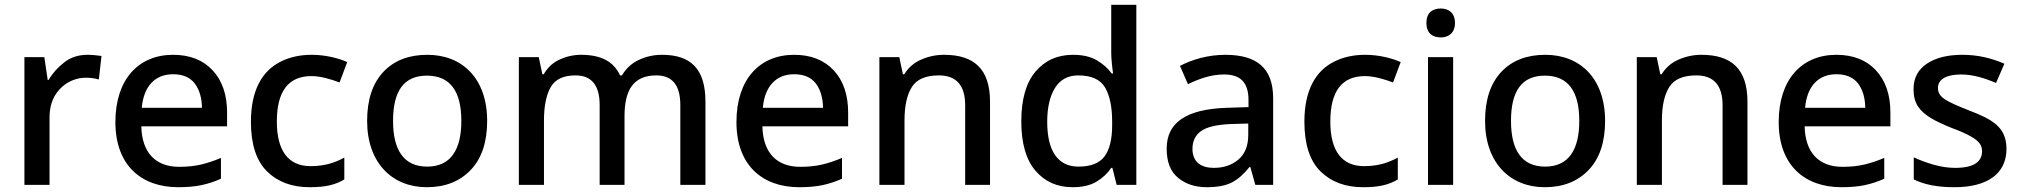

<svg xmlns="http://www.w3.org/2000/svg" viewBox="-20 -780 8528 810"><path d="M349.1 -548.8C311.5 -548.8 279.3 -538.6 252 -517.6C224.6 -496.6 202.1 -471.7 185.1 -442.9H181.2L167 -539.1H83V0H189V-284.2C189 -319.3 196.3 -349.6 210.4 -374.5C239.3 -424.8 290 -452.1 342.8 -452.1C361.8 -452.1 379.9 -449.7 397 -444.8L408.2 -543.9C392.1 -546.4 367.2 -548.8 349.1 -548.8Z M710 -548.8C564.9 -548.8 466.8 -445.8 466.8 -265.1C466.8 -83.5 575.2 9.8 731.9 9.8C770 9.8 802.7 6.8 830.1 1C857.4 -4.9 884.8 -13.7 912.1 -25.9V-113.8C883.3 -101.6 855.5 -92.3 828.6 -85.9C801.8 -79.6 770.5 -76.2 735.8 -76.2C636.2 -76.2 578.6 -136.2 576.2 -247.1H938V-305.2C938 -380.4 917.5 -439.9 877 -483.4C836.4 -526.9 780.8 -548.8 710 -548.8ZM710 -466.8C751.5 -466.8 781.7 -453.6 801.8 -427.7C821.3 -401.4 831.5 -367.2 832 -325.2H578.1C585.9 -415.5 633.8 -466.8 710 -466.8Z M1286.6 9.8C1352.5 9.8 1394 0 1432.6 -22.9V-115.2C1394 -93.8 1350.1 -79.1 1290 -79.1C1196.3 -79.1 1147.9 -144 1147.9 -267.1C1147.9 -395 1196.8 -459 1293.9 -459C1331.1 -459 1375.5 -446.3 1412.6 -432.1L1444.8 -518.1C1410.2 -533.7 1355 -548.8 1294.9 -548.8C1245.6 -548.8 1201.7 -539.1 1163.1 -519.5C1085.9 -480.5 1038.6 -399.4 1038.6 -266.1C1038.6 -170.9 1061.5 -101.1 1106.9 -56.6C1152.3 -12.2 1211.9 9.8 1286.6 9.8Z M2035.2 -270C2035.2 -449.2 1929.7 -548.8 1783.2 -548.8C1704.6 -548.8 1642.6 -524.9 1597.2 -476.6C1551.8 -428.2 1528.8 -359.4 1528.8 -270C1528.8 -92.3 1635.3 9.8 1780.3 9.8C1857.9 9.8 1919.9 -14.6 1966.3 -63.5C2012.2 -111.8 2035.2 -180.7 2035.2 -270ZM1638.2 -270C1638.2 -392.6 1681.2 -460.9 1781.2 -460.9C1880.9 -460.9 1926.3 -392.6 1926.3 -270C1926.3 -148.9 1881.8 -77.1 1782.2 -77.1C1682.1 -77.1 1638.2 -148.9 1638.2 -270Z M2772.9 -548.8C2739.3 -548.8 2707 -542 2676.3 -527.8C2645.5 -513.7 2621.1 -491.7 2604 -461.9H2595.7C2569.8 -520 2515.6 -548.8 2432.1 -548.8C2399.9 -548.8 2369.6 -542 2340.8 -528.8C2312 -515.6 2290 -494.6 2273.9 -466.8H2268.1L2252.9 -539.1H2168.9V0H2274.9V-272C2274.9 -333 2284.7 -380.4 2303.7 -413.1C2322.8 -445.8 2357.4 -461.9 2407.7 -461.9C2475.6 -461.9 2509.8 -420.4 2509.8 -336.9V0H2614.7V-290C2614.7 -400.9 2652.8 -461.9 2749 -461.9C2816.4 -461.9 2850.1 -420.4 2850.1 -336.9V0H2956.1V-351.1C2956.1 -489.7 2894 -548.8 2772.9 -548.8Z M3330.1 -548.8C3185.1 -548.8 3086.9 -445.8 3086.9 -265.1C3086.9 -83.5 3195.3 9.8 3352.1 9.8C3390.1 9.8 3422.9 6.8 3450.2 1C3477.5 -4.9 3504.9 -13.7 3532.2 -25.9V-113.8C3503.4 -101.6 3475.6 -92.3 3448.7 -85.9C3421.9 -79.6 3390.6 -76.2 3356 -76.2C3256.3 -76.2 3198.7 -136.2 3196.3 -247.1H3558.1V-305.2C3558.1 -380.4 3537.6 -439.9 3497.1 -483.4C3456.5 -526.9 3400.9 -548.8 3330.1 -548.8ZM3330.1 -466.8C3371.6 -466.8 3401.9 -453.6 3421.9 -427.7C3441.4 -401.4 3451.7 -367.2 3452.1 -325.2H3198.2C3206.1 -415.5 3253.9 -466.8 3330.1 -466.8Z M3962.9 -548.8C3929.2 -548.8 3897 -542 3866.7 -528.8C3835.9 -515.6 3812 -494.6 3794.9 -466.8H3789.1L3773.9 -539.1H3689.9V0H3795.9V-272C3795.9 -333 3806.2 -380.4 3827.1 -413.1C3847.7 -445.8 3885.7 -461.9 3940.9 -461.9C4014.6 -461.9 4051.8 -419.9 4051.8 -335.9V0H4156.7V-351.1C4156.7 -489.7 4088.4 -548.8 3962.9 -548.8Z M4504.9 9.8C4546.4 9.8 4580.1 2 4606 -13.7C4631.8 -29.3 4652.8 -48.8 4668 -71.8H4672.9L4690.9 0H4773.9V-759.8H4668V-558.1C4668 -543.9 4668.9 -528.3 4670.9 -510.3C4672.9 -492.2 4674.3 -478.5 4675.8 -470.2H4669.9C4653.8 -492.2 4632.8 -510.7 4606.9 -525.9C4581.1 -541 4547.4 -548.8 4506.8 -548.8C4441.4 -548.8 4388.7 -525.4 4348.6 -478C4308.6 -430.7 4288.6 -360.8 4288.6 -268.1C4288.6 -175.8 4308.6 -106.4 4348.1 -60.1C4387.7 -13.7 4439.9 9.8 4504.9 9.8ZM4529.8 -77.1C4441.9 -77.1 4397.9 -144.5 4397.9 -266.1C4397.9 -326.7 4409.2 -374.5 4431.2 -409.7C4453.1 -444.3 4485.4 -461.9 4528.8 -461.9C4583.5 -461.9 4621.1 -445.3 4641.6 -411.6C4661.6 -377.9 4671.9 -329.6 4671.9 -267.1V-251C4671.9 -192.9 4661.1 -149.4 4640.1 -120.6C4618.7 -91.8 4582 -77.1 4529.8 -77.1Z M5148.9 -548.8C5076.7 -548.8 5008.8 -528.8 4958 -502L4991.7 -424.8C5038.6 -447.8 5089.4 -465.8 5144 -465.8C5209 -465.8 5247.1 -436.5 5247.1 -357.9V-328.1L5154.8 -325.2C4982.9 -319.3 4901.9 -262.2 4901.9 -152.8C4901.9 -96.7 4918 -55.7 4950.2 -29.8C4981.9 -3.4 5022.5 9.8 5070.8 9.8C5116.2 9.8 5151.9 2.9 5177.7 -10.7C5203.1 -23.9 5227.5 -45.4 5251 -75.2H5254.9L5275.9 0H5351.1V-365.2C5351.1 -491.7 5283.7 -548.8 5148.9 -548.8ZM5246.1 -258.8V-211.9C5246.1 -165.5 5232.4 -130.4 5204.6 -106.9C5176.8 -83.5 5142.6 -71.8 5101.1 -71.8C5047.9 -71.8 5010.7 -95.7 5010.7 -151.9C5010.7 -184.1 5022.5 -209 5046.4 -226.6C5070.3 -244.1 5112.8 -254.4 5173.8 -256.8Z M5731 9.8C5796.9 9.8 5838.4 0 5877 -22.9V-115.2C5838.4 -93.8 5794.4 -79.1 5734.4 -79.1C5640.6 -79.1 5592.3 -144 5592.3 -267.1C5592.3 -395 5641.1 -459 5738.3 -459C5775.4 -459 5819.8 -446.3 5856.9 -432.1L5889.2 -518.1C5854.5 -533.7 5799.3 -548.8 5739.3 -548.8C5689.9 -548.8 5646 -539.1 5607.4 -519.5C5530.3 -480.5 5482.9 -399.4 5482.9 -266.1C5482.9 -170.9 5505.9 -101.1 5551.3 -56.6C5596.7 -12.2 5656.2 9.8 5731 9.8Z M6058.6 -744.1C6023.4 -744.1 5997.6 -726.6 5997.6 -683.1C5997.6 -640.1 6023.4 -622.1 6058.6 -622.1C6090.3 -622.1 6118.2 -640.1 6118.2 -683.1C6118.2 -726.6 6090.3 -744.1 6058.6 -744.1ZM6004.4 -539.1V0H6110.4V-539.1Z M6751.5 -270C6751.5 -449.2 6646 -548.8 6499.5 -548.8C6420.9 -548.8 6358.9 -524.9 6313.5 -476.6C6268.1 -428.2 6245.1 -359.4 6245.1 -270C6245.1 -92.3 6351.6 9.8 6496.6 9.8C6574.2 9.8 6636.2 -14.6 6682.6 -63.5C6728.5 -111.8 6751.5 -180.7 6751.5 -270ZM6354.5 -270C6354.5 -392.6 6397.5 -460.9 6497.6 -460.9C6597.2 -460.9 6642.6 -392.6 6642.6 -270C6642.6 -148.9 6598.1 -77.1 6498.5 -77.1C6398.4 -77.1 6354.5 -148.9 6354.5 -270Z M7158.2 -548.8C7124.5 -548.8 7092.3 -542 7062 -528.8C7031.2 -515.6 7007.3 -494.6 6990.2 -466.8H6984.4L6969.2 -539.1H6885.3V0H6991.2V-272C6991.2 -333 7001.5 -380.4 7022.5 -413.1C7043 -445.8 7081.1 -461.9 7136.2 -461.9C7210 -461.9 7247.1 -419.9 7247.1 -335.9V0H7352.1V-351.1C7352.1 -489.7 7283.7 -548.8 7158.2 -548.8Z M7727.1 -548.8C7582 -548.8 7483.9 -445.8 7483.9 -265.1C7483.9 -83.5 7592.3 9.8 7749 9.8C7787.1 9.8 7819.8 6.8 7847.2 1C7874.5 -4.9 7901.9 -13.7 7929.2 -25.9V-113.8C7900.4 -101.6 7872.6 -92.3 7845.7 -85.9C7818.8 -79.6 7787.6 -76.2 7752.9 -76.2C7653.3 -76.2 7595.7 -136.2 7593.3 -247.1H7955.1V-305.2C7955.1 -380.4 7934.6 -439.9 7894 -483.4C7853.5 -526.9 7797.9 -548.8 7727.1 -548.8ZM7727.1 -466.8C7768.6 -466.8 7798.8 -453.6 7818.8 -427.7C7838.4 -401.4 7848.6 -367.2 7849.1 -325.2H7595.2C7603 -415.5 7650.9 -466.8 7727.1 -466.8Z M8444.8 -151.9C8444.8 -242.7 8387.2 -275.9 8287.1 -314C8186.5 -354 8155.8 -370.1 8155.8 -409.2C8155.8 -444.8 8189.9 -465.8 8253.9 -465.8C8304.7 -465.8 8354 -449.7 8400.9 -430.2L8436 -511.2C8381.3 -534.7 8324.7 -548.8 8258.8 -548.8C8196.8 -548.8 8147 -536.6 8109.4 -511.7C8071.8 -486.8 8052.7 -450.7 8052.7 -403.8C8052.7 -374 8059.1 -349.6 8071.8 -330.6C8097.2 -292.5 8145 -268.1 8213.9 -240.2C8249.5 -227.1 8276.4 -214.8 8294.4 -204.6C8331.1 -183.6 8341.8 -166 8341.8 -142.1C8341.8 -99.1 8309.1 -71.8 8229 -71.8C8199.2 -71.8 8168.5 -76.2 8136.7 -85.4C8105 -94.7 8077.1 -105 8053.7 -116.2V-22.9C8099.1 -1.5 8149.9 9.8 8226.1 9.8C8363.3 9.8 8444.8 -46.9 8444.8 -151.9Z"/></svg>

Font: Noto Reveo Sans
Style: Regular
Weight: 500
Designer: Monotype Design Team
Foundry: Monotype Imaging Inc.
Version: Version 2.007